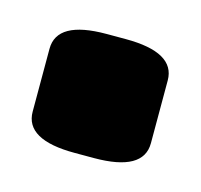

<svg xmlns="http://www.w3.org/2000/svg" viewBox="-42 -204 263 251"><g transform="rotate(15 89.0 -78.5)"><path d="M76 2Q9 2 9 -36V-121Q9 -159 76 -159H102Q169 -159 169 -121V-36Q169 2 102 2Z"/></g></svg>

Font: Asap Condensed ExtraBold
Style: Regular
Weight: 800
Width: 3
Designer: Pablo Cosgaya
Foundry: Omnibus-Type
Version: Version 3.001; ttfautohint (v1.8.4.7-5d5b)